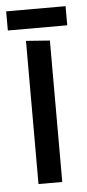

<svg xmlns="http://www.w3.org/2000/svg" viewBox="-52 -642 300 660"><g transform="rotate(-5 97.5 -312.5)"><path d="M54 -506V-12H136V-500ZM200 -547V-613H-5V-547Z"/></g></svg>

Font: Englebert
Style: Regular
Weight: 400
Designer: Astigmatic (AOETI)
Foundry: Astigmatic (AOETI)
Version: Version 1.000